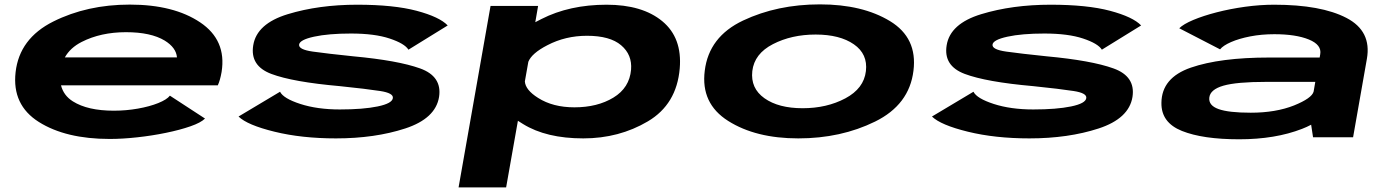

<svg xmlns="http://www.w3.org/2000/svg" viewBox="-20 -612 6202 856"><path d="M469 7.5Q273.5 7.5 153.2 -68.2Q33 -144 49.5 -290Q66.5 -440.5 217.5 -516Q368.5 -591.5 558.5 -591.5Q754.5 -591.5 872.5 -512.2Q990.5 -433 968 -291.5Q961.5 -254 951 -231.5H252Q263.5 -186 305 -160Q371 -118.5 487.5 -118.5Q542.5 -118.5 594.8 -127.8Q647 -137 685.5 -152.5Q724 -168 737.5 -185.5L894 -83.5Q875.5 -65 828.8 -48.8Q782 -32.5 720 -19.8Q658 -7 592 0.2Q526 7.5 469 7.5ZM269 -356H769Q765.5 -399.5 714.5 -431Q652.5 -468.5 541.5 -468.5Q429.5 -468.5 344 -425Q293 -399 269 -356Z M1478 5Q1325 5 1203.8 -24.8Q1082.5 -54.5 1043.5 -92.5L1228.5 -203Q1243.5 -173 1319 -148.5Q1394.5 -124 1495 -124Q1599 -124 1664 -137.5Q1729 -151 1731.5 -175Q1734.5 -197 1675.2 -206.2Q1616 -215.5 1494.5 -228Q1285 -246.5 1189.5 -282.5Q1094 -318.5 1109 -410Q1124.5 -506.5 1263 -548.8Q1401.5 -591 1572.5 -591Q1735.5 -591 1837.8 -563.8Q1940 -536.5 1976 -498.5L1801 -390.5Q1784 -418 1717.2 -440.2Q1650.5 -462.5 1544.5 -462.5Q1444.5 -462.5 1380.2 -448.5Q1316 -434.5 1313.5 -413Q1311 -391 1374.5 -382Q1438 -373 1554.5 -361Q1754 -342.5 1852.8 -307Q1951.5 -271.5 1937.5 -180Q1922 -83.5 1786.5 -39.2Q1651 5 1478 5Z M2024.5 223.5 2167 -585.5H2379L2366.5 -513Q2379 -520 2393.5 -527Q2519 -591 2684.5 -591Q2844 -591 2933 -517.2Q3022 -443.5 3010.5 -307Q2997 -147 2868.5 -71Q2740 5 2580.5 5Q2415.5 5 2312 -59Q2299.5 -66.5 2289 -73.5L2236.5 223.5ZM2320 -249Q2322.5 -211 2379 -175.5Q2445 -133.5 2541 -133.5Q2643.5 -133.5 2715 -177Q2786.5 -220.5 2793.5 -301.5Q2799 -368 2749.2 -410.2Q2699.5 -452.5 2597 -452.5Q2501 -452.5 2420.5 -410.5Q2350.5 -374.5 2335.5 -336.5Z M3539 5Q3349.5 5 3226.5 -72.8Q3103.5 -150.5 3122 -296.5Q3140.5 -448.5 3293 -520.5Q3445.5 -592.5 3635.5 -592.5Q3825 -592.5 3948 -517.8Q4071 -443 4052.5 -296.5Q4034 -145 3881.5 -70Q3729 5 3539 5ZM3558.5 -129.5Q3666 -129.5 3748.8 -173.5Q3831.5 -217.5 3840.5 -295Q3849.5 -371 3786.8 -414.5Q3724 -458 3616.5 -458Q3509 -458 3426 -415.2Q3343 -372.5 3334 -295Q3325.5 -218.5 3388.2 -174Q3451 -129.5 3558.5 -129.5Z M4569.5 5Q4416.5 5 4295.2 -24.8Q4174 -54.5 4135 -92.5L4320 -203Q4335 -173 4410.5 -148.5Q4486 -124 4586.5 -124Q4690.5 -124 4755.5 -137.5Q4820.5 -151 4823 -175Q4826 -197 4766.8 -206.2Q4707.5 -215.5 4586 -228Q4376.5 -246.5 4281 -282.5Q4185.5 -318.5 4200.5 -410Q4216 -506.5 4354.5 -548.8Q4493 -591 4664 -591Q4827 -591 4929.2 -563.8Q5031.5 -536.5 5067.5 -498.5L4892.5 -390.5Q4875.5 -418 4808.8 -440.2Q4742 -462.5 4636 -462.5Q4536 -462.5 4471.8 -448.5Q4407.5 -434.5 4405 -413Q4402.5 -391 4466 -382Q4529.5 -373 4646 -361Q4845.5 -342.5 4944.2 -307Q5043 -271.5 5029 -180Q5013.5 -83.5 4878 -39.2Q4742.5 5 4569.5 5Z M5834 0 5825.5 -56Q5807 -46 5785 -37.5Q5665.5 9 5504.5 9Q5342.5 9 5249.5 -28.2Q5156.5 -65.5 5158 -153.5Q5159 -265.5 5289.2 -310.5Q5419.5 -355.5 5638.5 -355.5H5863.5L5866 -370Q5873.5 -412 5815.5 -435.8Q5757.5 -459.5 5661.5 -459.5Q5604.5 -459.5 5554.2 -449.8Q5504 -440 5468.5 -424.5Q5433 -409 5419.5 -392L5237.5 -486Q5256 -504.5 5300 -523Q5344 -541.5 5404 -557Q5464 -572.5 5530.8 -581.8Q5597.5 -591 5660.5 -591Q5869.5 -591 5982.8 -532.2Q6096 -473.5 6074 -349.5L6012.5 0ZM5836.5 -203.5 5844 -247H5625.5Q5493 -247 5434.2 -230Q5375.5 -213 5371.5 -177Q5367.5 -142 5412.5 -125.8Q5457.5 -109.5 5556.5 -109.5Q5667.5 -109.5 5749.5 -142Q5828.5 -174 5836.5 -203.5Z"/></svg>

Font: Anybody UltraExpanded Regular
Style: Bold Italic
Weight: 700
Width: 9
Italic angle: -10°
Designer: Tyler Finck
Foundry: Etcetera Type Company
Version: Version 1.010; ttfautohint (v1.8.3) -l 8 -r 50 -G 200 -x 14 